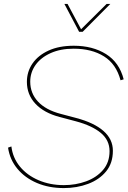

<svg xmlns="http://www.w3.org/2000/svg" viewBox="-20 -949 650 978"><path d="M383 -787 308 -929H324L393 -800L523 -929H542L401 -787ZM305 9Q229 9 168 -17Q107 -43 68.5 -89.5Q30 -136 21 -197L38 -203Q45 -145 81.5 -100.5Q118 -56 176.5 -31Q235 -6 305 -6Q366 -6 419 -25.5Q472 -45 505 -83.5Q538 -122 538 -179Q538 -235 493.5 -272Q449 -309 367 -331L284 -353Q204 -374 160.5 -420.5Q117 -467 117 -532Q117 -584 145.5 -625.5Q174 -667 227.5 -691.5Q281 -716 356 -716Q452 -716 520 -673.5Q588 -631 610 -545L594 -540Q572 -623 509.5 -662Q447 -701 355 -701Q288 -701 238 -678.5Q188 -656 161 -618Q134 -580 134 -533Q134 -474 173.5 -431.5Q213 -389 289 -369L368 -348Q459 -324 507 -282Q555 -240 555 -181Q555 -118 520.5 -76Q486 -34 429 -12.5Q372 9 305 9Z"/></svg>

Font: Prodigy Sans Thin
Style: Italic
Weight: 100
Italic angle: -13°
Designer: Wei Huang
Foundry: Wei Huang
Version: Version 1.003; ttfautohint (v1.8.3)